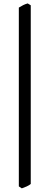

<svg xmlns="http://www.w3.org/2000/svg" viewBox="-20 -835 284 1100"><path d="M156.2 218.8Q147.5 226.6 132.3 233.4Q117.2 240.2 105 244.1L87.9 232.9V-791.5Q101.6 -799.8 113 -805.7Q124.5 -811.5 138.7 -815.4L156.2 -804.7Z"/></svg>

Font: Gentium Plus APac
Style: Regular
Weight: 400
Designer: J. Victor Gaultney, Annie Olsen, Iska Routamaa, Becca Hirsbrunner
Foundry: SIL International
Version: Version 5.000